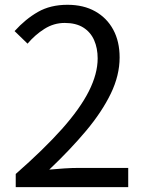

<svg xmlns="http://www.w3.org/2000/svg" viewBox="-20 -766 595 786"><path d="M44.4 0V-53.8Q159.4 -154.7 233.7 -238Q307.9 -321.4 343.9 -392.8Q379.8 -464.3 379.8 -526.8Q379.8 -568.7 365.3 -601.7Q350.7 -634.6 320.8 -653.4Q290.9 -672.1 245 -672.1Q200.3 -672.1 161.9 -647.8Q123.5 -623.6 92.8 -587.3L39.7 -638.7Q84.3 -688 135.4 -717.2Q186.4 -746.4 256.2 -746.4Q322.1 -746.4 369.8 -719.5Q417.5 -692.7 443.6 -644.5Q469.7 -596.2 469.7 -530.7Q469.7 -457.6 433.6 -382.8Q397.4 -308.1 332.7 -230.8Q267.9 -153.5 181.7 -71.7Q210.9 -74.5 242.6 -76.5Q274.4 -78.6 301.8 -78.6H504.9V0Z"/></svg>

Font: Noto Sans TC
Style: Regular
Weight: 100
Designer: Ryoko NISHIZUKA 西塚涼子 (kana, bopomofo & ideographs); Paul D. Hunt (Latin, Greek & Cyrillic); Sandoll Communications 산돌커뮤니
Foundry: Adobe
Version: Version 2.004;hotconv 1.0.118;makeotfexe 2.5.65603